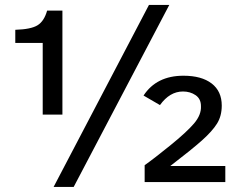

<svg xmlns="http://www.w3.org/2000/svg" viewBox="-20 -721 990 766"><path d="M273.9 24.9H193.8L574.2 -701.2H655.3ZM150.4 -263.7V-549.8H41V-602.1Q104 -604 130.1 -620.4Q156.2 -636.7 168 -678.7H229V-263.7ZM557.1 5.4V-62Q593.3 -87.4 658.9 -140.6Q724.6 -193.8 754.2 -228.5Q783.7 -263.2 781.7 -297.9Q781.7 -326.7 760.3 -341.3Q738.8 -356 710 -356Q657.2 -356 618.2 -301.8L552.7 -339.8Q604.5 -418.9 711.9 -418.9Q784.2 -418.9 824.5 -387.9Q864.7 -356.9 864.7 -299.8Q864.7 -258.3 845.9 -228Q827.1 -197.8 786.1 -161.1Q745.1 -124.5 659.2 -58.6H878.9V5.4Z"/></svg>

Font: Lorenzo Sans
Style: Regular
Weight: 400
Foundry: Intel Corporation
Version: Version 1.00; ttfautohint (v1.5)